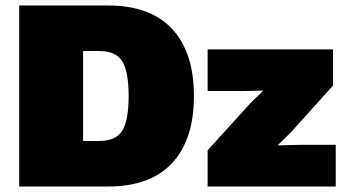

<svg xmlns="http://www.w3.org/2000/svg" viewBox="-20 -680 1260 700"><path d="M374 -660Q528 -660 607.5 -574.5Q687 -489 687 -330Q687 -171 607.5 -85.5Q528 0 374 0H50V-660ZM737 0V-132L893 -304L940 -350L867 -348H737V-500H1194V-368L1041 -198L992 -150L1074 -152H1204V0ZM341 -166Q403 -166 426 -204Q449 -242 449 -330Q449 -418 426 -456Q403 -494 341 -494H283V-166Z"/></svg>

Font: Elaine Sans Black
Style: Regular
Weight: 900
Designer: Wei Huang
Foundry: Wei Huang
Version: Version 2.001;December 24, 2019;FontCreator 12.0.0.2547 64-b